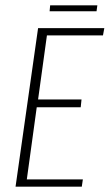

<svg xmlns="http://www.w3.org/2000/svg" viewBox="-20 -696 409 716"><path d="M38 0 122 -591H369L364 -564H155L122 -325H284L281 -296H117L80 -27H289L285 0ZM165 -654 167 -676H343L340 -654Z"/></svg>

Font: Alumni Sans Thin ExtraLight
Style: Italic
Weight: 250
Italic angle: -8°
Version: Version 1.016